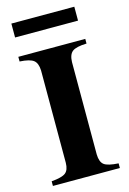

<svg xmlns="http://www.w3.org/2000/svg" viewBox="-125 -891 640 951"><g transform="rotate(-15 194.5 -415.0)"><path d="M367.2 -23.9V0H23.9V-23.9Q77.1 -28.3 95.9 -42.7Q114.7 -57.1 115.2 -94.2V-567.9Q113.8 -606 94.7 -620.6Q75.7 -635.3 23.9 -638.2V-662.1H367.2V-638.2Q314 -636.7 294.4 -621.8Q274.9 -606.9 273.9 -567.9V-94.2Q274.9 -55.7 293.7 -41.3Q312.5 -26.9 367.2 -23.9ZM356 -830.1V-758.8H33.2V-830.1Z"/></g></svg>

Font: Accordance
Style: Bold
Weight: 700
Version: Version 1.2 (build January 31, 2020) Miklal Software Solutio